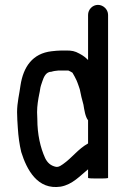

<svg xmlns="http://www.w3.org/2000/svg" viewBox="-20 -732 512 787"><path d="M423 -3V-103L341 -37V-6C341 0.7 423 1.4 423 -3ZM423 -6V-671C423 -693.2 403.5 -712 381.5 -712C359.4 -712 341 -693.2 341 -671V-486C331 -496 322 -503.6 306 -512C285.9 -523.1 274.3 -525 250 -525H233C220 -525 203.7 -523.3 192 -522C113.1 -513.2 75.6 -457.7 64 -382C59.7 -347.9 50 -312.3 50 -272C50 -261.3 50.3 -250.7 51 -240L53 -208C55.3 -171.7 59.6 -140.4 67 -109C89.5 -37.2 133.2 47.7 229 33C277.9 24.1 308.3 -11.8 341 -38V-3C341 1.2 423 0.9 423 -6ZM220 -443H260C263.9 -441.7 274 -436 277 -434C283.1 -424.8 288.8 -412.4 294 -402L298 -392C299.3 -387.3 301 -382.7 303 -378L307 -366C310.8 -347 316.1 -322.5 322 -303C325.5 -282.2 329.3 -253.6 341 -239V-144C299.4 -120.9 276.2 -85.7 238 -59C232.4 -55 222.2 -48 215 -48H210C187.1 -52.6 174.1 -65.7 165 -84C145.5 -127 133 -180.9 133 -244C132.3 -253.3 132 -262.7 132 -272C132 -298.9 136.5 -324.7 141 -347C144.2 -359.6 144.3 -370.9 148 -382L153.5 -398.5C159.3 -415.8 168 -438 191 -438C199.9 -441 208.8 -441.8 220 -443Z"/></svg>

Font: HoneyBee
Style: Bd
Weight: 700
Foundry: Cannot Into Space Fonts
Version: Version 0.89